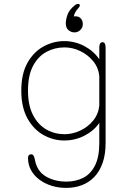

<svg xmlns="http://www.w3.org/2000/svg" viewBox="-20 -692 659 960"><path d="M311 247.5Q272.5 247.5 238 236.8Q203.5 226 177 206.2Q150.5 186.5 135.2 158.8Q120 131 120 97Q120 88.5 124.2 84Q128.5 79.5 135.5 79.5Q144 79.5 148.2 87.2Q152.5 95 154.5 106.5Q165 164 209 190Q253 216 312 216Q357.5 216 394.8 197.8Q432 179.5 454.2 137Q476.5 94.5 476.5 23V-77.5Q449 -37.5 402 -13.5Q355 10.5 301 10.5Q247.5 10.5 198.2 -16.5Q149 -43.5 117.8 -99Q86.5 -154.5 86.5 -239Q86.5 -324 117.8 -378.8Q149 -433.5 198.2 -460Q247.5 -486.5 301 -486.5Q355 -486.5 402 -461.5Q449 -436.5 476.5 -395.5V-454.5Q476.5 -481 492.5 -481Q508 -481 508 -454.5V23Q508 80 493.2 122.2Q478.5 164.5 452 192.2Q425.5 220 389.5 233.8Q353.5 247.5 311 247.5ZM302.5 -21Q342.5 -21 380.8 -38.8Q419 -56.5 445.5 -88.8Q472 -121 476.5 -163.5V-309.5Q473 -353 446.2 -385.8Q419.5 -418.5 381 -436.8Q342.5 -455 302.5 -455Q254 -455 212.5 -432.8Q171 -410.5 145.5 -363Q120 -315.5 120 -239Q120 -164.5 145.5 -116Q171 -67.5 212.5 -44.2Q254 -21 302.5 -21ZM352 -530Q336 -530 322.5 -541.2Q309 -552.5 309 -575.5Q309 -594 317.5 -618.5Q326 -643 353.5 -665Q358 -669 362.5 -670.8Q367 -672.5 370.5 -672.5Q379 -672.5 379 -664.5Q379 -660.5 376 -656.5Q373 -652.5 368.5 -647.5Q363 -641.5 357 -631.5Q351 -621.5 349 -610Q350 -610.5 352.8 -610.5Q355.5 -610.5 357 -610.5Q374.5 -610.5 384.2 -599.5Q394 -588.5 394 -571Q394 -554.5 381.8 -542.2Q369.5 -530 352 -530Z"/></svg>

Font: Sono ExtraLight Monospace ExtraLight
Style: Regular
Weight: 250
Version: Version 2.112